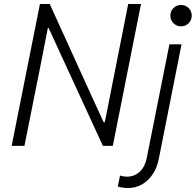

<svg xmlns="http://www.w3.org/2000/svg" viewBox="-20 -740 993 974"><path d="M182.6 -719.7H232.4L455.6 -229L505.9 -119.6H511.7L547.9 -303.2L630.4 -719.7H695.3L552.2 0H502L226.6 -598.1H222.7L188 -420.4L104 0H39.1ZM577.6 206.5 588.9 150.4Q605 156.2 623.5 156.2Q662.6 156.2 689.2 130.9Q715.8 105.5 724.1 63L839.4 -515.1H900.9L784.7 70.3Q776.4 110.4 755.1 143.1Q733.9 175.8 701.4 194.8Q668.9 213.9 628.4 213.9Q604 213.9 577.6 206.5ZM844.2 -660.6Q844.2 -683.6 860.1 -699.2Q876 -714.8 898.4 -714.8Q921.4 -714.8 937 -699.2Q952.6 -683.6 952.6 -660.6Q952.6 -638.2 937 -622.3Q921.4 -606.4 898.4 -606.4Q876 -606.4 860.1 -622.3Q844.2 -638.2 844.2 -660.6Z"/></svg>

Font: Reddit Sans Chocolate Light
Style: Italic
Weight: 300
Italic angle: -11.25°
Designer: Stephen Hutchings
Version: Version 1.013